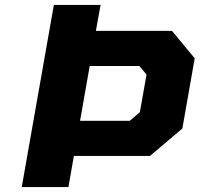

<svg xmlns="http://www.w3.org/2000/svg" viewBox="-20 -756 808 777"><path d="M68 1 198 -736H387L368 -631H676L768 -520L718 -236L587 -125H279L257 1ZM304 -267H505L546 -302L573 -454L544 -489H343Z"/></svg>

Font: Tomorrow
Style: Bold Italic
Weight: 700
Italic angle: -10°
Designer: Tony de Marco, Monica Rizzolli
Foundry: Just in Type
Version: Version 2.002